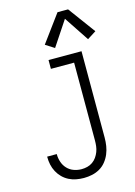

<svg xmlns="http://www.w3.org/2000/svg" viewBox="-146 -1075 817 1159"><g transform="rotate(-15 262.5 -496.0)"><path d="M230 8Q206 8 182 3.5Q158 -1 136.5 -12Q115 -23 98 -40Q81 -57 69.5 -78.5Q58 -100 53 -123.5Q48 -147 48 -171Q48 -172 48 -172.5Q48 -173 48 -174H108Q108 -174 108 -173.5Q108 -173 108 -172Q108 -148 116 -124Q124 -100 141 -82Q158 -64 181.5 -55.5Q205 -47 230 -47Q248 -47 266 -51.5Q284 -56 299 -66.5Q314 -77 324.5 -92Q335 -107 341.5 -124Q348 -141 350 -159Q352 -177 352 -195V-680H207V-735H413V-195Q413 -169 409 -143.5Q405 -118 395 -94Q385 -70 368.5 -49.5Q352 -29 329.5 -16Q307 -3 281.5 2.5Q256 8 230 8ZM264 -795 209 -830 334 -1000H400L525 -830L470 -795L367 -950Z"/></g></svg>

Font: Iosevka Term Light
Style: Regular
Weight: 300
Monospace: yes
Designer: Belleve Invis
Foundry: Belleve Invis
Version: Version 9.0.1; ttfautohint (v1.8.3)